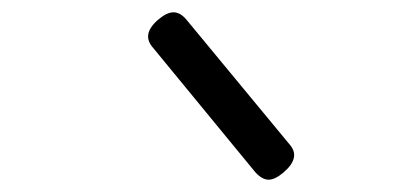

<svg xmlns="http://www.w3.org/2000/svg" viewBox="-20 -832 640 312"><path d="M395 -552 229 -754Q219 -765 221 -776.5Q223 -788 237 -800Q251 -812 262 -812Q273 -812 283 -800L450 -598Q460 -587 457.5 -575.5Q455 -564 441 -552Q427 -540 416.5 -540Q406 -540 395 -552Z"/></svg>

Font: Maple Mono NL ExtraLight
Style: Italic
Weight: 275
Italic angle: -10°
Monospace: yes
Designer: subframe7536
Version: Version 7.000